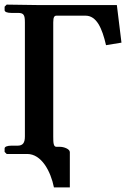

<svg xmlns="http://www.w3.org/2000/svg" viewBox="-23 -668 547 833"><path d="M95 0C157 0 197 75 211 145H280V-8C280 -22 253 -31 238 -31H222C209 -31 208 -48 208 -76V-571C208 -594 213 -600 222 -600H348C396 -600 420 -546 437 -472L504 -483L484 -646H146C134 -646 6 -648 6 -648L-3 -639V-624C-3 -616 9 -612 26 -612H55C80 -612 85 -603 85 -571V-76C85 -48 76 -36 53 -36H26C10 -36 -3 -32 -3 -24V-9L6 0Z"/></svg>

Font: Libertinus Serif
Style: Bold
Weight: 700
Designer: Philipp H. Poll, Khaled Hosny
Foundry: Caleb Maclennan
Version: Version 7.050;RELEASE